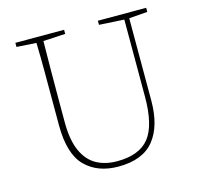

<svg xmlns="http://www.w3.org/2000/svg" viewBox="-101 -785 939 906"><g transform="rotate(-15 368.5 -332.0)"><path d="M453 -657V-677H689V-657L599 -650V-248Q599 -124 544 -55.5Q489 13 370 13Q268 13 208 -47.5Q148 -108 148 -249V-361Q148 -434 148 -506.5Q148 -579 146 -651L50 -657V-677H288V-657L180 -651Q179 -579 178.5 -507Q178 -435 178 -361V-256Q178 -168 202 -114.5Q226 -61 269 -37Q312 -13 370 -13Q479 -13 527 -73.5Q575 -134 575 -274V-650Z"/></g></svg>

Font: Source Serif Pro ExtraLight
Style: Regular
Weight: 200
Designer: Frank Grießhammer
Foundry: Adobe Systems Incorporated
Version: Version 3.001;hotconv 1.0.111;makeotfexe 2.5.65597